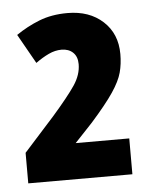

<svg xmlns="http://www.w3.org/2000/svg" viewBox="-40 -842 386 507"><g transform="rotate(-5 153.0 -588.5)"><path d="M15 -369V-450L96 -540Q138 -588 156.5 -615.5Q175 -643 175 -671Q175 -691 163.5 -702Q152 -713 133 -713Q116 -713 99 -705Q82 -697 64 -684L20 -762Q49 -782 82 -795Q115 -808 157 -808Q215 -808 251 -775Q287 -742 287 -688Q287 -662 281 -639.5Q275 -617 255.5 -588Q236 -559 196 -514L149 -464H291V-369Z"/></g></svg>

Font: Noto Sans Tamil ExtraCondensed ExtraBold
Style: Regular
Weight: 800
Width: 2
Designer: Jelle Bosma - Monotype Design Team
Foundry: Monotype Imaging Inc.
Version: Version 2.004; ttfautohint (v1.8.4.7-5d5b)